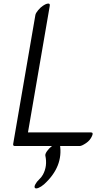

<svg xmlns="http://www.w3.org/2000/svg" viewBox="-20 -778 581 1073"><path d="M314.7 29Q334.9 153 226.2 252Q210 266 195 272Q179.9 278 175 272Q170 266 177.8 251.5Q185.5 237 198.6 225Q211.6 213 219.9 198Q246.1 150 233.3 91Q232.1 82 242.9 66.5Q253.8 51 270.4 38Q287.1 25 299.8 22.5Q312.5 20 314.7 29ZM62.7 38Q51.7 38 53.7 26L177.7 -694Q179.7 -705 193.1 -721Q206.5 -737 220.2 -746Q234 -755 242.2 -757Q260.6 -762 258.2 -746L136.3 -38H488.3Q503.3 -38 494.7 -19Q484.5 6 460.6 22Q436.7 38 425.7 38Z"/></svg>

Font: Kavivanar
Style: Regular
Weight: 400
Designer: Tharique Azeez
Foundry: Tharique Azeez
Version: Version 1.88